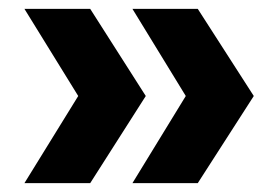

<svg xmlns="http://www.w3.org/2000/svg" viewBox="-20 -481 625 432"><path d="M278 -69H425L551 -265L425 -461H278L398 -265ZM35 -69H183L308 -265L183 -461H35L156 -265Z"/></svg>

Font: Work Sans
Style: Bold
Weight: 700
Designer: Wei Huang
Foundry: Wei Huang
Version: Version 2.012